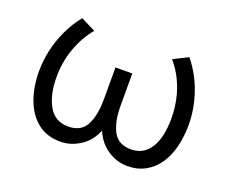

<svg xmlns="http://www.w3.org/2000/svg" viewBox="-91 -642 955 801"><g transform="rotate(20 387.0 -242.0)"><path d="M238.5 15Q178.5 15 137.8 -17.5Q97 -50 76.2 -106Q55.5 -162 55.5 -232.5Q55.5 -279 66.2 -326.2Q77 -373.5 98 -418.2Q119 -463 149.5 -500.5L214.5 -468Q194.5 -444 179.2 -416.5Q164 -389 153.5 -359.2Q143 -329.5 137.8 -298.2Q132.5 -267 132.5 -234Q132.5 -156.5 160.2 -106.5Q188 -56.5 246 -55.5Q304 -55 327 -97.8Q350 -140.5 350 -214V-355H424.5V-214Q424.5 -140.5 447.8 -97.8Q471 -55 528.5 -55.5Q557.5 -56 579 -69.2Q600.5 -82.5 614.5 -106.2Q628.5 -130 635.2 -162.5Q642 -195 642 -234Q642 -277.5 633 -319Q624 -360.5 605.8 -398.2Q587.5 -436 560 -468L625 -500.5Q671.5 -443.5 695.2 -373.8Q719 -304 719 -233.5Q719 -181 707.5 -135.5Q696 -90 672.8 -56.2Q649.5 -22.5 615.2 -3.8Q581 15 536.5 15Q490 15 449 -11.8Q408 -38.5 387.5 -88Q367.5 -38.5 326.2 -11.8Q285 15 238.5 15Z"/></g></svg>

Font: Geologica Cursive ExtraLight
Style: Regular
Weight: 250
Designer: Sindre Bremnes, Frode Helland
Foundry: Monokrom Skriftforlag AS
Version: Version 1.010;gftools[0.9.28]